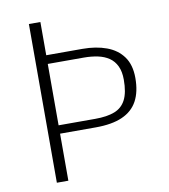

<svg xmlns="http://www.w3.org/2000/svg" viewBox="-81 -782 746 850"><g transform="rotate(-10 292.5 -356.5)"><path d="M106 0V-713.4H157.7V-564H320.3Q381.3 -564 428.5 -546.6Q475.6 -529.3 502.2 -492.4Q528.8 -455.6 528.8 -396.5Q528.8 -334.5 506.6 -293.5Q484.4 -252.4 437.7 -231.9Q391.1 -211.4 317.9 -211.4H157.7V0ZM157.7 -249H322.8Q375.5 -249 409.7 -262.2Q443.8 -275.4 460.4 -307.9Q477.1 -340.3 477.1 -397.9Q477.1 -434.6 465.3 -459.2Q453.6 -483.9 432.4 -498.3Q411.1 -512.7 382.3 -518.8Q353.5 -524.9 319.3 -524.9H157.7Z"/></g></svg>

Font: Comme Thin
Style: Regular
Weight: 250
Version: Version 1.000;gftools[0.9.27]